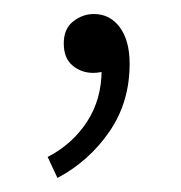

<svg xmlns="http://www.w3.org/2000/svg" viewBox="-20 -99 259 274"><path d="M62 155 48 125Q83 107 104 75Q125 43 125 1L112 -59L148 -12Q141 -2 132 1.5Q123 5 113 5Q96 5 83.5 -5.5Q71 -16 71 -37Q71 -58 84.5 -68.5Q98 -79 114 -79Q137 -79 151 -60Q165 -41 165 -8Q165 47 136 89Q107 131 62 155Z"/></svg>

Font: Source Sans 3 Light
Style: Regular
Weight: 300
Designer: Paul D. Hunt
Foundry: Adobe
Version: Version 3.052;hotconv 1.1.0;makeotfexe 2.6.0